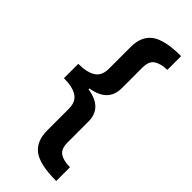

<svg xmlns="http://www.w3.org/2000/svg" viewBox="-280 -752 948 948"><g transform="rotate(45 194.5 -278.0)"><path d="M352 158Q237 158 190.5 123Q144 88 144 13V-138Q144 -187 112 -207.5Q80 -228 20 -228V-328Q80 -328 112 -348.5Q144 -369 144 -417V-570Q144 -645 191.5 -679.5Q239 -714 352 -714V-618Q308 -617 282.5 -600.5Q257 -584 257 -540V-395Q257 -299 145 -281V-275Q257 -258 257 -162V-16Q257 29 282 45.5Q307 62 352 62Z"/></g></svg>

Font: Noto Sans Ethiopic SemiBold
Style: Regular
Weight: 600
Designer: Monotype Design Team
Foundry: Monotype Imaging Inc.
Version: Version 2.102; ttfautohint (v1.8.4.7-5d5b)